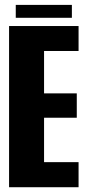

<svg xmlns="http://www.w3.org/2000/svg" viewBox="-20 -784 370 804"><path d="M18 0V-675H309V-570.5H164.5V-393H301.5V-291H164.5V-105H309V0ZM46 -709.5V-763.5H281V-709.5Z"/></svg>

Font: Anybody Condensed Regular
Style: Bold
Weight: 700
Width: 3
Designer: Tyler Finck
Foundry: Etcetera Type Company
Version: Version 1.010; ttfautohint (v1.8.3) -l 8 -r 50 -G 200 -x 14 